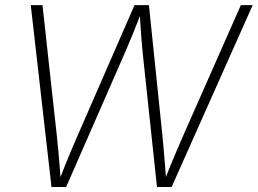

<svg xmlns="http://www.w3.org/2000/svg" viewBox="-20 -748 1031 768"><path d="M186 0 103 -727.5H149.9L207 -208Q210.4 -177.7 213.1 -147.5Q215.8 -117.2 218.3 -86.4Q220.7 -55.7 223.1 -23.9H215.8Q228 -55.7 240.2 -86.4Q252.4 -117.2 265.4 -147.5Q278.3 -177.7 291.5 -208L518.1 -727.5H575.7L629.4 -208Q632.3 -177.7 635 -147.5Q637.7 -117.2 640.1 -86.4Q642.6 -55.7 645 -23.9H637.2Q649.4 -55.7 662.1 -86.4Q674.8 -117.2 687.7 -147.5Q700.7 -177.7 713.9 -208L943.4 -727.5H990.7L666.5 0H607.9L553.2 -513.2Q548.3 -558.6 544.7 -605.7Q541 -652.8 538.1 -705.6H547.9Q528.3 -653.8 509 -606.7Q489.7 -559.6 469.2 -513.2L244.6 0Z"/></svg>

Font: Inter 16pt ExtraLight
Style: Italic
Weight: 250
Italic angle: -9.3988°
Version: Version 4.001;git-66647c0bb